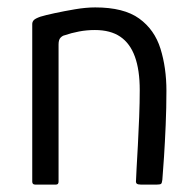

<svg xmlns="http://www.w3.org/2000/svg" viewBox="-20 -498 526 518"><path d="M75 0Q67 0 67 -8Q67 -114 67 -220Q67 -326 67 -433Q67 -439 71 -443.5Q75 -448 89 -453Q102 -457 127.5 -462.5Q153 -468 182.5 -473Q212 -478 237 -478Q314 -478 355.5 -448Q397 -418 413 -366.5Q429 -315 429 -253Q429 -207 427 -160.5Q425 -114 422.5 -75Q420 -36 418 -13Q417 -4 414.5 -2Q412 0 403 0H360Q352 0 349 -2.5Q346 -5 347 -12Q347 -18 348.5 -44Q350 -70 352 -106.5Q354 -143 355.5 -182.5Q357 -222 357 -255Q357 -309 344 -345Q331 -381 304.5 -399Q278 -417 236 -417Q214 -417 193 -413Q172 -409 155 -403Q149 -402 143.5 -396.5Q138 -391 138 -378Q138 -322 138 -260Q138 -198 138 -134.5Q138 -71 138 -8Q138 0 131 0Z"/></svg>

Font: Glory
Style: Regular
Weight: 400
Designer: Robert Leuschke
Foundry: Robert Leuschke
Version: Version 1.011